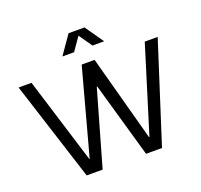

<svg xmlns="http://www.w3.org/2000/svg" viewBox="-154 -1108 1341 1282"><g transform="rotate(-20 516.5 -467.0)"><path d="M22.5 -707H114.3L333 0L279.3 -97.7H333V0H249ZM470.7 -707H540L551.8 -663.1V-533.2H481.4L551.8 -663.1L362.3 0H279.3ZM481.4 -663.1 493.2 -707H562.5L753.9 0L700.2 -97.7H753.9V0H670.9ZM918.9 -707H1010.7L784.2 0H700.2ZM460 -933.6H543L451.2 -801.8H368.2ZM490.2 -933.6H573.2L665 -801.8H582Z"/></g></svg>

Font: Wanted Sans Std Variable
Style: Regular
Weight: 400
Designer: Original Design by Kil Hyung-jin and Kang Hanbin, Wanted Lab, Inc;
Foundry: Wanted Lab, Inc.
Version: Version 1.003;Glyphs 3.2 (3227)